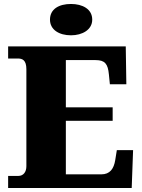

<svg xmlns="http://www.w3.org/2000/svg" viewBox="-20 -948 715 968"><path d="M338 -770C395 -770 445 -798 445 -849C445 -903 395 -928 338 -928C278 -928 232 -903 232 -849C232 -798 278 -770 338 -770ZM21 0H644L651 -191H569L561 -141C554 -97 534 -69 491 -69H312V-339H548V-407H312V-645H462C509 -645 524 -626 529 -573L534 -523H617L614 -714H21V-653H70C92 -653 113 -646 113 -599V-110C113 -82 99 -61 72 -61H21Z"/></svg>

Font: Noto Serif Georgian Black
Style: Regular
Weight: 900
Designer: Monotype Design Team, Akaki Razmadze
Foundry: Google LLC
Version: Version 2.003